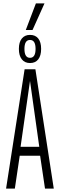

<svg xmlns="http://www.w3.org/2000/svg" viewBox="-20 -1119 355 1139"><path d="M16 0 126 -708H190L299 0H247L218 -195H97L68 0ZM102 -248H213L158 -639ZM158 -745Q127 -745 109.5 -767Q92 -789 92 -829Q92 -869 109.5 -890.5Q127 -912 158 -912Q190 -912 207 -890.5Q224 -869 224 -829Q224 -789 207 -767Q190 -745 158 -745ZM158 -776Q191 -776 191 -829Q191 -882 158 -882Q125 -882 125 -829Q125 -776 158 -776ZM133 -941 193 -1099H244L173 -941Z"/></svg>

Font: Georama ExtraCondensed Light
Style: Regular
Weight: 300
Width: 2
Designer: Jean-Baptiste Levee
Foundry: Production Type
Version: Version 1.000